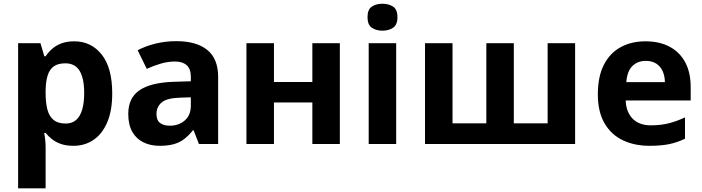

<svg xmlns="http://www.w3.org/2000/svg" viewBox="-20 -780 3804 1040"><path d="M381.8 -556.2Q474.1 -556.2 531 -484.4Q587.9 -412.6 587.9 -273.9Q587.9 -181.2 561 -117.9Q534.2 -54.7 486.8 -22.5Q439.5 9.8 377.9 9.8Q338.4 9.8 310.1 -0.2Q281.7 -10.3 261.7 -26.1Q241.7 -42 227.1 -60.1H219.2Q223.1 -40.5 225.1 -20Q227.1 0.5 227.1 20V240.2H78.1V-545.9H199.2L220.2 -475.1H227.1Q241.7 -497.1 262.7 -515.6Q283.7 -534.2 313.2 -545.2Q342.8 -556.2 381.8 -556.2ZM334 -437Q294.9 -437 272 -420.9Q249 -404.8 238.5 -372.6Q228 -340.3 227.1 -291V-274.9Q227.1 -222.2 237.1 -185.5Q247.1 -148.9 270.8 -129.9Q294.4 -110.8 335.9 -110.8Q370.1 -110.8 392.1 -129.9Q414.1 -148.9 425 -185.8Q436 -222.7 436 -275.9Q436 -356 411.1 -396.5Q386.2 -437 334 -437Z M934.6 -557.1Q1044.4 -557.1 1103 -509.3Q1161.6 -461.4 1161.6 -363.8V0H1057.6L1028.8 -74.2H1024.9Q1001.5 -44.9 977.1 -26.4Q952.6 -7.8 920.9 1Q889.2 9.8 843.8 9.8Q795.4 9.8 757.1 -8.8Q718.8 -27.3 696.8 -65.7Q674.8 -104 674.8 -163.1Q674.8 -250 735.8 -291.3Q796.9 -332.5 918.9 -336.9L1013.7 -339.8V-363.8Q1013.7 -406.7 991.2 -426.8Q968.8 -446.8 928.7 -446.8Q889.2 -446.8 851.1 -435.5Q813 -424.3 774.9 -407.2L725.6 -507.8Q769 -530.8 823 -543.9Q877 -557.1 934.6 -557.1ZM1013.7 -252.9 956.1 -251Q883.8 -249 855.7 -225.1Q827.6 -201.2 827.6 -162.1Q827.6 -127.9 847.7 -113.5Q867.7 -99.1 899.9 -99.1Q947.8 -99.1 980.7 -127.4Q1013.7 -155.8 1013.7 -208Z M1463.9 -545.9V-335.9H1671.9V-545.9H1820.8V0H1671.9V-225.1H1463.9V0H1314.9V-545.9Z M2126 -545.9V0H1977.1V-545.9ZM2051.8 -759.8Q2085 -759.8 2108.9 -744.4Q2132.8 -729 2132.8 -687Q2132.8 -645.5 2108.9 -629.6Q2085 -613.8 2051.8 -613.8Q2018.1 -613.8 1994.4 -629.6Q1970.7 -645.5 1970.7 -687Q1970.7 -729 1994.4 -744.4Q2018.1 -759.8 2051.8 -759.8Z M3095.2 -545.9V0H2282.2V-545.9H2431.2V-111.8H2614.3V-545.9H2763.2V-111.8H2946.3V-545.9Z M3476.6 -556.2Q3552.2 -556.2 3606.9 -527.1Q3661.6 -498 3691.4 -442.9Q3721.2 -387.7 3721.2 -308.1V-235.8H3369.1Q3371.6 -172.9 3407 -137Q3442.4 -101.1 3505.4 -101.1Q3557.6 -101.1 3601.1 -111.8Q3644.5 -122.6 3690.4 -144V-28.8Q3649.9 -8.8 3605.7 0.5Q3561.5 9.8 3498.5 9.8Q3416.5 9.8 3353.3 -20.5Q3290 -50.8 3254.2 -112.8Q3218.3 -174.8 3218.3 -269Q3218.3 -364.7 3250.7 -428.5Q3283.2 -492.2 3341.3 -524.2Q3399.4 -556.2 3476.6 -556.2ZM3477.5 -450.2Q3434.1 -450.2 3405.5 -422.4Q3377 -394.5 3372.6 -335H3581.5Q3581.1 -368.2 3569.6 -394Q3558.1 -419.9 3535.4 -435.1Q3512.7 -450.2 3477.5 -450.2Z"/></svg>

Font: Wonky
Style: Regular
Weight: 400
Designer: Monotype Design Team
Foundry: Monotype Imaging Inc.
Version: Version 3.000